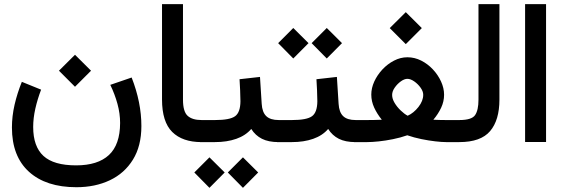

<svg xmlns="http://www.w3.org/2000/svg" viewBox="-20 -692 2742 935"><path d="M267.1 -347.7 345.2 -425.3 423.3 -347.7 345.2 -269.5ZM517.1 -278.8 621.1 -314.5Q668.5 -193.4 668.5 -78.1Q668.5 19 627.4 85.4Q586.4 151.9 514.9 185.8Q443.4 219.7 352.1 219.7Q204.1 219.7 121.1 144.5Q38.1 69.3 38.1 -71.3Q38.1 -126 51 -182.1Q64 -238.3 86.4 -293.5L180.2 -255.4Q162.6 -209.5 152.1 -163.1Q141.6 -116.7 141.6 -73.7Q141.6 21.5 191.7 67.4Q241.7 113.3 350.6 113.3Q456.1 113.3 510.3 63Q564.5 12.7 564.9 -92.8Q564.9 -139.2 552 -186.3Q539.1 -233.4 517.1 -278.8Z M973.6 0H961.4Q868.7 0 818.8 -49.3Q769 -98.6 769 -207.5V-671.9H871.1V-207Q871.1 -148.4 893.8 -127.9Q916.5 -107.4 961.4 -107.4H973.6Z M1348.1 0H1336.4Q1287.6 0 1255.6 -16.1Q1223.6 -32.2 1203.6 -64Q1175.8 -31.7 1130.6 -15.9Q1085.4 0 1026.9 0H954.1V-107.4H1027.8Q1099.1 -107.4 1124.8 -126Q1150.4 -144.5 1150.9 -198.7Q1150.9 -224.6 1149.4 -252.7Q1147.9 -280.8 1146.5 -306.2L1246.1 -317.4L1254.4 -186.5Q1256.8 -145.5 1276.6 -126.5Q1296.4 -107.4 1337.4 -107.4H1348.1ZM1089.4 147.9 1163.1 74.2 1237.3 147.9 1163.1 222.7ZM926.3 147.9 1000 74.2 1074.2 147.9 1000 222.7Z M1722.7 0H1710.9Q1662.1 0 1630.1 -16.1Q1598.1 -32.2 1578.1 -64Q1550.3 -31.7 1505.1 -15.9Q1460 0 1401.4 0H1328.6V-107.4H1402.3Q1473.6 -107.4 1499.3 -126Q1524.9 -144.5 1525.4 -198.7Q1525.4 -224.6 1523.9 -252.7Q1522.5 -280.8 1521 -306.2L1620.6 -317.4L1628.9 -186.5Q1631.3 -145.5 1651.1 -126.5Q1670.9 -107.4 1711.9 -107.4H1722.7ZM1497.6 -481.9 1571.3 -555.7 1645.5 -481.9 1571.3 -407.2ZM1334.5 -481.9 1408.2 -555.7 1482.4 -481.9 1408.2 -407.2Z M1877.9 -555.2 1956.1 -632.8 2034.2 -555.2 1956.1 -477.1ZM2090.3 -108.9Q2109.9 -107.9 2124.5 -107.7Q2139.2 -107.4 2151.4 -107.4H2197.3V0H2152.3Q2131.3 0 2099.6 -3.7Q2067.9 -7.3 2032 -14.6Q1996.1 -22 1963.4 -33.2Q1930.2 -21.5 1893.6 -14.2Q1856.9 -6.8 1824 -3.4Q1791 0 1768.6 0H1703.1V-107.4H1769Q1784.7 -107.4 1800.3 -107.7Q1815.9 -107.9 1839.4 -108.9Q1816.4 -137.2 1802.2 -168Q1788.1 -198.7 1788.1 -231.4Q1788.1 -263.2 1802.7 -295.2Q1817.4 -327.1 1842.3 -353.8Q1867.2 -380.4 1898.7 -396.7Q1930.2 -413.1 1963.9 -413.1Q1999 -413.1 2031 -397Q2063 -380.9 2088.1 -354Q2113.3 -327.1 2127.9 -294.9Q2142.6 -262.7 2142.6 -230.5Q2142.6 -197.8 2128.2 -167.2Q2113.8 -136.7 2090.3 -108.9ZM1963.9 -308.1Q1949.2 -308.1 1931.9 -295.7Q1914.6 -283.2 1902.1 -265.1Q1889.6 -247.1 1889.6 -229.5Q1889.6 -210.9 1901.6 -190.9Q1913.6 -170.9 1931.2 -154.1Q1948.7 -137.2 1965.3 -128.4Q1994.6 -141.6 2017.8 -171.1Q2041 -200.7 2041 -230.5Q2041 -247.1 2028.1 -265.1Q2015.1 -283.2 1997.1 -295.7Q1979 -308.1 1963.9 -308.1Z M2177.7 0V-107.4H2217.3Q2276.9 -107.4 2293.5 -131.3Q2310.1 -155.3 2310.1 -206.5V-671.9H2412.1V-207Q2412.1 -106.9 2366.7 -53.5Q2321.3 0 2216.8 0Z M2537.1 -671.9H2639.2V-0.5H2537.1Z"/></svg>

Font: Vazir Medium WOL-UI
Style: Medium-WOL-UI
Weight: 500
Designer: Saber Rastikerdar
Foundry: Saber Rastikerdar
Version: Version 30.1.0